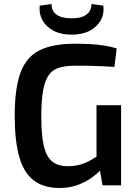

<svg xmlns="http://www.w3.org/2000/svg" viewBox="-20 -920 680 953"><path d="M352 -703Q393 -703 428.5 -701Q464 -699 496 -694Q528 -689 559 -680L548 -588Q515 -590 483 -591.5Q451 -593 419.5 -593.5Q388 -594 356 -594Q308 -594 275 -584.5Q242 -575 222.5 -548Q203 -521 194 -471Q185 -421 185 -342Q185 -249 197.5 -195.5Q210 -142 239 -118.5Q268 -95 317 -95Q350 -95 378 -103Q406 -111 429.5 -124.5Q453 -138 474 -152L489 -87Q473 -67 442.5 -43.5Q412 -20 370 -3.5Q328 13 275 13Q197 13 147.5 -24.5Q98 -62 75.5 -141.5Q53 -221 53 -346Q53 -482 82 -560Q111 -638 176.5 -670.5Q242 -703 352 -703ZM581 -398V0H489L471 -103L459 -128V-398ZM434 -900 493 -892Q498 -851 479.5 -818.5Q461 -786 424.5 -767Q388 -748 335 -748Q283 -748 246.5 -767Q210 -786 191.5 -818.5Q173 -851 177 -892L236 -900Q235 -866 260.5 -847.5Q286 -829 336 -829Q384 -829 409 -847.5Q434 -866 434 -900Z"/></svg>

Font: Exo 2 SemiBold
Style: Regular
Weight: 600
Designer: Natanael Gama
Foundry: Natanael Gama
Version: Version 2.010